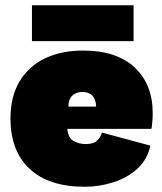

<svg xmlns="http://www.w3.org/2000/svg" viewBox="-20 -703 620 733"><path d="M303 10Q167 10 93.5 -58Q20 -126 20 -251Q20 -334 54.5 -392Q89 -450 151.5 -480Q214 -510 297 -510Q425 -510 494 -445.5Q563 -381 563 -271Q563 -255 561.5 -237.5Q560 -220 558 -211H237Q240 -177 260.5 -165Q281 -153 308 -153Q337 -153 350.5 -166Q364 -179 369 -197L554 -147Q543 -94 504.5 -59Q466 -24 412.5 -7Q359 10 303 10ZM241 -296H347Q346 -325 332 -338.5Q318 -352 295 -352Q270 -352 255.5 -337.5Q241 -323 241 -296ZM490 -683V-546H102V-683Z"/></svg>

Font: Prodigy Sans Black
Style: Regular
Weight: 900
Designer: Wei Huang
Foundry: Wei Huang
Version: Version 1.003; ttfautohint (v1.8.3)